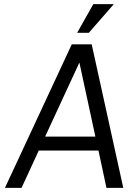

<svg xmlns="http://www.w3.org/2000/svg" viewBox="-20 -916 664 936"><path d="M435 -896H535L413 -756H356ZM4 0 330 -700H427L581 0H499L460 -182H169L85 0ZM200 -250H445L367 -611Z"/></svg>

Font: Haskoy
Style: Italic
Weight: 400
Designer: Ertekin Erdin
Foundry: Ertekin Erdin
Version: Version 2.000; ttfautohint (v1.8.4.7-5d5b)